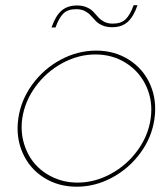

<svg xmlns="http://www.w3.org/2000/svg" viewBox="-20 -703 612 733"><path d="M347.2 -509.8Q417.5 -509.8 472.4 -474.9Q527.3 -439.9 553.5 -380.1Q579.6 -320.3 569.8 -250Q560.1 -179.7 516.6 -119.9Q473.1 -60.1 408.2 -25.1Q343.3 9.8 272.9 9.8Q202.1 9.8 147.2 -25.1Q92.3 -60.1 66.2 -119.9Q40 -179.7 49.8 -250Q59.6 -320.3 103 -380.1Q146.5 -439.9 211.4 -474.9Q276.4 -509.8 347.2 -509.8ZM64.9 -250Q58.1 -201.2 71.3 -156Q84.5 -110.8 112.8 -77.9Q141.1 -44.9 183.8 -25.4Q226.6 -5.9 275.9 -5.9Q341.8 -5.9 402.8 -39.1Q463.9 -72.3 504.9 -128.4Q545.9 -184.6 555.2 -250Q564.5 -315.4 539.3 -371.8Q514.2 -428.2 462.2 -461.7Q410.2 -495.1 344.2 -495.1Q278.8 -495.1 217.5 -461.7Q156.2 -428.2 115.2 -371.8Q74.2 -315.4 64.9 -250ZM176.8 -598.1Q191.4 -641.6 214.4 -661.9Q237.3 -682.1 273.9 -682.1Q295.4 -682.1 311.3 -675Q327.1 -668 336.7 -657.7Q346.2 -647.5 355.2 -637.2Q364.3 -627 377.9 -619.9Q391.6 -612.8 410.2 -612.8Q442.4 -612.8 459.7 -629.6Q477.1 -646.5 490.2 -683.1H504.9Q490.2 -639.6 467.5 -619.4Q444.8 -599.1 408.2 -599.1Q386.2 -599.1 370.4 -606.2Q354.5 -613.3 345 -623.5Q335.4 -633.8 326.4 -643.8Q317.4 -653.8 303.7 -660.9Q290 -668 271 -668Q238.8 -668 221.9 -651.4Q205.1 -634.8 191.9 -598.1Z"/></svg>

Font: Human Sans Thin
Style: Italic
Weight: 100
Italic angle: -8°
Designer: Tim Radville
Foundry: Continuum
Version: Version 1.000;FEAKit 1.0